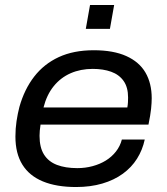

<svg xmlns="http://www.w3.org/2000/svg" viewBox="-20 -740 671 772"><path d="M286 12Q207 12 152.5 -10.5Q98 -33 70 -78Q42 -123 42 -191Q42 -223 46.5 -253Q51 -283 58 -310Q78 -381 117.5 -432Q157 -483 216.5 -510.5Q276 -538 357 -538Q436 -538 488 -514.5Q540 -491 565 -448Q590 -405 590 -345Q590 -327 587.5 -302.5Q585 -278 577 -239H143Q141 -226 140 -215Q139 -204 139 -194Q139 -147 157 -118.5Q175 -90 209 -77Q243 -64 291 -64Q323 -64 352.5 -72Q382 -80 405.5 -94.5Q429 -109 446 -130.5Q463 -152 470 -179H562Q553 -137 531 -102Q509 -67 474 -41.5Q439 -16 391.5 -2Q344 12 286 12ZM155 -308H492Q494 -319 494.5 -329Q495 -339 495 -348Q495 -389 477 -414.5Q459 -440 427 -451.5Q395 -463 353 -463Q304 -463 264 -445.5Q224 -428 196 -393.5Q168 -359 155 -308ZM325 -624 342 -720H439L422 -624Z"/></svg>

Font: Archivo SemiExpanded
Style: Italic
Weight: 400
Width: 6
Italic angle: -10°
Designer: Hector Gatti
Foundry: Omnibus-Type
Version: Version 2.001